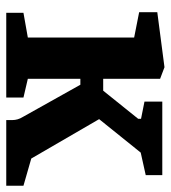

<svg xmlns="http://www.w3.org/2000/svg" viewBox="14 -560 546 614"><g transform="rotate(90 287.0 -253.0)"><path d="M21 -55 100 -69V-409L19 -425V-483L195 -506L232 -492V-310H270L360 -422V-431L305 -442V-499H540V-446L468 -430L361 -297L487 -80L574 -55V0H364V-19Q364 -37 354 -53L251 -237H232V-69L292 -55V0H21Z"/></g></svg>

Font: Faustina VF Beta
Style: Regular
Weight: 400
Designer: Alfonso Garcia
Foundry: Omnibus-Type
Version: Version 1.006